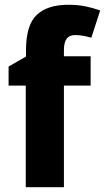

<svg xmlns="http://www.w3.org/2000/svg" viewBox="-20 -785 440 805"><path d="M360 -426H248V0H88V-426H16V-506L89 -548V-574Q89 -680 134 -722.5Q179 -765 266 -765Q306 -765 338 -758.5Q370 -752 400 -741L363 -627Q348 -631 331 -634.5Q314 -638 294 -638Q248 -638 248 -576V-549H360Z"/></svg>

Font: Noto Sans Tamil SemiCondensed ExtraBold
Style: Regular
Weight: 800
Width: 4
Designer: Jelle Bosma - Monotype Design Team
Foundry: Monotype Imaging Inc.
Version: Version 2.004; ttfautohint (v1.8.4.7-5d5b)